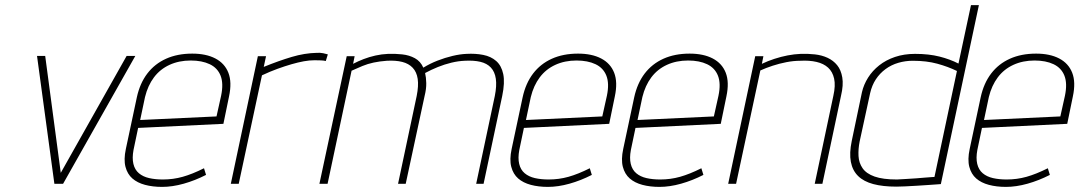

<svg xmlns="http://www.w3.org/2000/svg" viewBox="-20 -720 4227 752"><path d="M125 -501 193 0H227L510 -501H476L218 -43L157 -501Z M503 -133 521 -219 855 -235 877 -342Q889 -398 874.5 -435Q860 -472 823.5 -491Q787 -510 733 -510Q675 -510 630.5 -490Q586 -470 557 -432Q528 -394 516 -339L473 -137Q464 -95 471.5 -66.5Q479 -38 498.5 -21Q518 -4 548 4Q578 12 615 12Q655 12 699.5 -0.5Q744 -13 787 -35L779 -61Q733 -38 695.5 -27.5Q658 -17 618 -17Q588 -17 564 -22.5Q540 -28 524 -41.5Q508 -55 502.5 -78Q497 -101 503 -133ZM846 -345 828 -264 529 -250 548 -340Q559 -385 583 -417Q607 -449 644 -466Q681 -483 727 -483Q771 -483 801.5 -468.5Q832 -454 844 -423.5Q856 -393 846 -345Z M1256 -481 1264 -507Q1258 -509 1246 -511.5Q1234 -514 1220 -513Q1173 -512 1122.5 -497Q1072 -482 1013 -458L1022 -500H990L884 0H915L1006 -425Q1038 -440 1067 -450.5Q1096 -461 1122 -468.5Q1148 -476 1170 -480Q1192 -484 1212 -484Q1225 -484 1237 -483.5Q1249 -483 1256 -481Z M1918 -344 1845 0H1874L1947 -344Q1958 -397 1951 -430Q1944 -463 1923.5 -481Q1903 -499 1872.5 -505Q1842 -511 1807 -509Q1782 -508 1752.5 -501Q1723 -494 1693.5 -482.5Q1664 -471 1638 -455Q1627 -480 1605 -492Q1583 -504 1555.5 -507Q1528 -510 1500 -509Q1475 -508 1450.5 -502.5Q1426 -497 1404 -488.5Q1382 -480 1363 -470L1369 -500H1338L1231 0H1263L1357 -443Q1379 -453 1399.5 -461.5Q1420 -470 1443.5 -475Q1467 -480 1495 -482Q1530 -484 1555.5 -477.5Q1581 -471 1596.5 -454.5Q1612 -438 1616 -411Q1620 -384 1612 -344L1539 0H1569L1643 -344Q1650 -372 1649.5 -394.5Q1649 -417 1645 -434Q1669 -447 1695 -457.5Q1721 -468 1748 -474.5Q1775 -481 1800 -482Q1835 -484 1861 -478Q1887 -472 1902.5 -455.5Q1918 -439 1922 -411.5Q1926 -384 1918 -344Z M2014 -133 2032 -219 2366 -235 2388 -342Q2400 -398 2385.5 -435Q2371 -472 2334.5 -491Q2298 -510 2244 -510Q2186 -510 2141.5 -490Q2097 -470 2068 -432Q2039 -394 2027 -339L1984 -137Q1975 -95 1982.5 -66.5Q1990 -38 2009.5 -21Q2029 -4 2059 4Q2089 12 2126 12Q2166 12 2210.5 -0.5Q2255 -13 2298 -35L2290 -61Q2244 -38 2206.5 -27.5Q2169 -17 2129 -17Q2099 -17 2075 -22.5Q2051 -28 2035 -41.5Q2019 -55 2013.5 -78Q2008 -101 2014 -133ZM2357 -345 2339 -264 2040 -250 2059 -340Q2070 -385 2094 -417Q2118 -449 2155 -466Q2192 -483 2238 -483Q2282 -483 2312.5 -468.5Q2343 -454 2355 -423.5Q2367 -393 2357 -345Z M2451 -133 2469 -219 2803 -235 2825 -342Q2837 -398 2822.5 -435Q2808 -472 2771.5 -491Q2735 -510 2681 -510Q2623 -510 2578.5 -490Q2534 -470 2505 -432Q2476 -394 2464 -339L2421 -137Q2412 -95 2419.5 -66.5Q2427 -38 2446.5 -21Q2466 -4 2496 4Q2526 12 2563 12Q2603 12 2647.5 -0.5Q2692 -13 2735 -35L2727 -61Q2681 -38 2643.5 -27.5Q2606 -17 2566 -17Q2536 -17 2512 -22.5Q2488 -28 2472 -41.5Q2456 -55 2450.5 -78Q2445 -101 2451 -133ZM2794 -345 2776 -264 2477 -250 2496 -340Q2507 -385 2531 -417Q2555 -449 2592 -466Q2629 -483 2675 -483Q2719 -483 2749.5 -468.5Q2780 -454 2792 -423.5Q2804 -393 2794 -345Z M3244 -345 3171 0H3201L3274 -345Q3284 -387 3279 -416.5Q3274 -446 3259 -464.5Q3244 -483 3221.5 -493.5Q3199 -504 3171.5 -507Q3144 -510 3116 -509Q3091 -508 3065 -503Q3039 -498 3013 -489.5Q2987 -481 2964 -470L2970 -500H2938L2832 0H2863L2958 -444Q2980 -454 3006 -462.5Q3032 -471 3060 -476.5Q3088 -482 3115 -482Q3150 -484 3178 -477.5Q3206 -471 3223.5 -455Q3241 -439 3247 -412Q3253 -385 3244 -345Z M3665 1 3814 -700H3783L3734 -471Q3701 -488 3659.5 -498.5Q3618 -509 3564 -509Q3521 -509 3485.5 -497Q3450 -485 3423.5 -464Q3397 -443 3380 -416Q3363 -389 3356 -359L3316 -168Q3306 -120 3312.5 -86Q3319 -52 3341 -30.5Q3363 -9 3400.5 1Q3438 11 3491 11Q3503 11 3524.5 10Q3546 9 3570.5 7.5Q3595 6 3616.5 4.5Q3638 3 3652 2Q3666 1 3665 1ZM3728 -442 3640 -27Q3641 -27 3631 -26.5Q3621 -26 3604.5 -24.5Q3588 -23 3568 -21.5Q3548 -20 3528.5 -19Q3509 -18 3493 -17Q3438 -17 3405.5 -28.5Q3373 -40 3358.5 -61Q3344 -82 3342.5 -109Q3341 -136 3347 -166L3388 -355Q3395 -386 3410.5 -409.5Q3426 -433 3448.5 -449.5Q3471 -466 3498.5 -474Q3526 -482 3555 -482Q3609 -482 3651 -470.5Q3693 -459 3728 -442Z M3808 -133 3826 -219 4160 -235 4182 -342Q4194 -398 4179.5 -435Q4165 -472 4128.5 -491Q4092 -510 4038 -510Q3980 -510 3935.5 -490Q3891 -470 3862 -432Q3833 -394 3821 -339L3778 -137Q3769 -95 3776.5 -66.5Q3784 -38 3803.5 -21Q3823 -4 3853 4Q3883 12 3920 12Q3960 12 4004.5 -0.5Q4049 -13 4092 -35L4084 -61Q4038 -38 4000.5 -27.5Q3963 -17 3923 -17Q3893 -17 3869 -22.5Q3845 -28 3829 -41.5Q3813 -55 3807.5 -78Q3802 -101 3808 -133ZM4151 -345 4133 -264 3834 -250 3853 -340Q3864 -385 3888 -417Q3912 -449 3949 -466Q3986 -483 4032 -483Q4076 -483 4106.5 -468.5Q4137 -454 4149 -423.5Q4161 -393 4151 -345Z"/></svg>

Font: Advent Pro ExtraLight
Style: Italic
Weight: 250
Italic angle: -12°
Version: Version 3.000